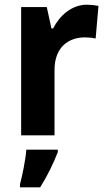

<svg xmlns="http://www.w3.org/2000/svg" viewBox="-20 -576 455 817"><path d="M350 -556C285 -556 234 -510 206 -455H199L179 -546H70V0H212V-278C212 -375 271 -417 342 -417C357 -417 376 -415 387 -412L399 -551C384 -554 365 -556 350 -556ZM226 71V61H92C89 103 75 171 65 208V221H151C182 172 208 118 226 71Z"/></svg>

Font: Noto Sans Myanmar SemiCondensed
Style: Bold
Weight: 700
Width: 4
Designer: Monotype Design Team
Foundry: Monotype Imaging Inc.
Version: Version 2.107